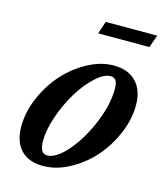

<svg xmlns="http://www.w3.org/2000/svg" viewBox="-99 -705 676 792"><g transform="rotate(15 238.5 -309.5)"><path d="M236.8 -576.2 254.9 -629.9H474.6L455.6 -576.2ZM158.2 11.2Q96.7 11.2 63.2 -23.7Q29.8 -58.6 29.8 -124Q29.8 -185.1 56.6 -247.6Q83.5 -310.1 126 -357.4Q168.5 -404.8 224.1 -434.8Q279.8 -464.8 334 -464.8Q395.5 -464.8 429.9 -429.4Q464.4 -394 464.4 -329.6Q464.4 -268.6 437.5 -206.1Q410.6 -143.6 368.2 -96.2Q325.7 -48.8 269.5 -18.8Q213.4 11.2 158.2 11.2ZM163.1 -35.2Q201.7 -35.2 249.3 -90.3Q296.9 -145.5 329.8 -225.6Q362.8 -305.7 362.8 -371.6Q362.8 -397 355.5 -408Q348.1 -418.9 333 -418.9Q304.2 -418.9 268.1 -385.3Q231.9 -351.6 202.1 -302.7Q172.4 -253.9 152.1 -194.8Q131.8 -135.7 131.8 -88.9Q131.8 -35.2 163.1 -35.2Z"/></g></svg>

Font: Elstob 6pt SemiBold
Style: Italic
Weight: 600
Italic angle: -20°
Designer: Peter S. Baker
Version: Version 1.015